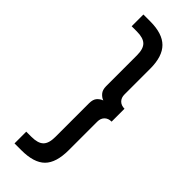

<svg xmlns="http://www.w3.org/2000/svg" viewBox="-294 -774 948 948"><g transform="rotate(45 180.0 -300.0)"><path d="M61 68H97Q142 68 161.5 49Q181 30 181 -15V-250Q181 -278 193.5 -291.5Q206 -305 221 -310Q206 -315 193.5 -329.5Q181 -344 181 -370V-585Q181 -630 161.5 -649Q142 -668 97 -668H61V-750H109Q194 -750 234 -710Q274 -670 274 -585V-405Q274 -382 287.5 -368.5Q301 -355 324 -355V-265Q301 -265 287.5 -251.5Q274 -238 274 -215V-16Q274 72 235 111Q196 150 109 150H61Z"/></g></svg>

Font: Golos UI VF
Style: Regular
Weight: 400
Designer: A.Korolkova, Vitaly Kuzmin
Foundry: ParaType Ltd
Version: Version 2.000